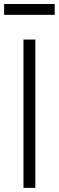

<svg xmlns="http://www.w3.org/2000/svg" viewBox="-34 -912 286 932"><path d="M-14 -840V-892.5H231.5V-840ZM80 0V-720H137.5V0Z"/></svg>

Font: Vela Sans Light
Style: Regular
Weight: 300
Designer: Principal design: Mikhail Sharanda - project Manrope.
Design modification: Ravid Balaliev
Foundry: Mikhail Sharanda
Version: Version 1.001